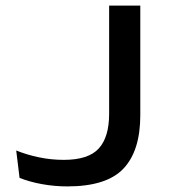

<svg xmlns="http://www.w3.org/2000/svg" viewBox="-20 -659 609 687"><path d="M221 8Q175.5 8 131 0Q86.5 -8 50 -22.5L38 -120.5Q76.5 -105 119.8 -96Q163 -87 208.5 -87Q296.5 -87 333.5 -127.8Q370.5 -168.5 370.5 -252V-639H482V-247Q482 -119.5 421.8 -55.8Q361.5 8 221 8Z"/></svg>

Font: Anek Latin Expanded Medium
Style: Regular
Weight: 500
Width: 7
Designer: Yesha Goshar
Foundry: Ek Type
Version: Version 1.003